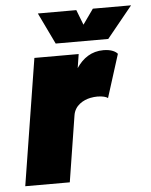

<svg xmlns="http://www.w3.org/2000/svg" viewBox="-51 -743 619 786"><g transform="rotate(-5 258.5 -350.0)"><path d="M412 -571 517 -700H360L316 -638L292 -700H134L196 -571ZM277 -463 286 -520H104L21 0H204L247 -271C253 -312 289 -331 318 -337C328 -339 338 -340 347 -340C368 -340 385 -335 390 -330L446 -507C439 -516 421 -527 388 -527C339 -527 303 -502 277 -463Z"/></g></svg>

Font: Arthouse Owned Black
Style: Italic
Weight: 900
Italic angle: -10°
Designer: Jeremy Tribby
Foundry: Tribby Type
Version: Version 1.000;PS 001.000;hotconv 1.0.88;makeotf.lib2.5.64775